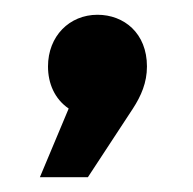

<svg xmlns="http://www.w3.org/2000/svg" viewBox="-20 -153 261 260"><path d="M112 -133C74 -133 45 -104 45 -63C45 -40 54 -19 73 -6L34 87H99L160 -6C171 -23 179 -41 179 -63C179 -108 148 -133 112 -133Z"/></svg>

Font: Montserrat_SPRD_medium Medium
Style: Regular
Weight: 400
Designer: Julieta Ulanovsky edited by Nelly Hempel
Foundry: Julieta Ulanovsky
Version: Version 4.000;PS 004.000;hotconv 1.0.88;makeotf.lib2.5.64775